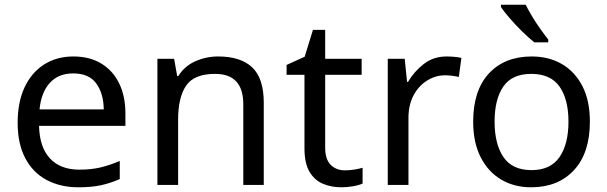

<svg xmlns="http://www.w3.org/2000/svg" viewBox="-20 -786 2581 816"><path d="M292 -546Q361 -546 410.5 -516Q460 -486 486.5 -431.5Q513 -377 513 -304V-251H146Q148 -160 192.5 -112.5Q237 -65 317 -65Q368 -65 407.5 -74.5Q447 -84 489 -102V-25Q448 -7 408 1.5Q368 10 313 10Q237 10 178.5 -21Q120 -52 87.5 -113.5Q55 -175 55 -264Q55 -352 84.5 -415Q114 -478 167.5 -512Q221 -546 292 -546ZM291 -474Q228 -474 191.5 -433.5Q155 -393 148 -321H421Q420 -389 389 -431.5Q358 -474 291 -474Z M907 -546Q1003 -546 1052 -499.5Q1101 -453 1101 -349V0H1014V-343Q1014 -472 894 -472Q805 -472 771 -422Q737 -372 737 -278V0H649V-536H720L733 -463H738Q764 -505 810 -525.5Q856 -546 907 -546Z M1446 -62Q1466 -62 1487 -65.5Q1508 -69 1521 -73V-6Q1507 1 1481 5.5Q1455 10 1431 10Q1389 10 1353.5 -4.5Q1318 -19 1296 -55Q1274 -91 1274 -156V-468H1198V-510L1275 -545L1310 -659H1362V-536H1517V-468H1362V-158Q1362 -109 1385.5 -85.5Q1409 -62 1446 -62Z M1878 -546Q1893 -546 1910.5 -544.5Q1928 -543 1941 -540L1930 -459Q1917 -462 1901.5 -464Q1886 -466 1872 -466Q1831 -466 1795 -443.5Q1759 -421 1737.5 -380.5Q1716 -340 1716 -286V0H1628V-536H1700L1710 -438H1714Q1740 -482 1781 -514Q1822 -546 1878 -546Z M2487 -269Q2487 -136 2419.5 -63Q2352 10 2237 10Q2166 10 2110.5 -22.5Q2055 -55 2023 -117.5Q1991 -180 1991 -269Q1991 -402 2058 -474Q2125 -546 2240 -546Q2313 -546 2368.5 -513.5Q2424 -481 2455.5 -419.5Q2487 -358 2487 -269ZM2082 -269Q2082 -174 2119.5 -118.5Q2157 -63 2239 -63Q2320 -63 2358 -118.5Q2396 -174 2396 -269Q2396 -364 2358 -418Q2320 -472 2238 -472Q2156 -472 2119 -418Q2082 -364 2082 -269ZM2214 -766Q2225 -744 2241.5 -716.5Q2258 -689 2276.5 -663Q2295 -637 2310 -618V-606H2251Q2228 -624 2199 -652.5Q2170 -681 2145.5 -709.5Q2121 -738 2109 -756V-766Z"/></svg>

Font: Noto Sans Kaithi
Style: Regular
Weight: 400
Designer: Monotype Design Team
Foundry: Monotype Imaging Inc.
Version: Version 2.005; ttfautohint (v1.8.4.7-5d5b)